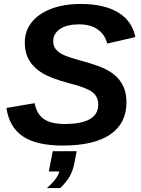

<svg xmlns="http://www.w3.org/2000/svg" viewBox="-20 -718 707 960"><path d="M293 9.8Q162.6 9.8 94.2 -36.4Q25.9 -82.5 12.2 -178.2L153.3 -202.1Q163.6 -147.9 199 -123Q234.4 -98.1 302.7 -98.1Q387.2 -98.1 429.2 -122.3Q471.2 -146.5 471.2 -195.3Q471.2 -214.8 463.9 -230.5Q456.5 -246.1 441.9 -257.3Q427.2 -268.6 398.2 -279.8Q369.1 -291 325.7 -301.8Q236.3 -325.7 192.9 -351.6Q149.9 -377.4 127 -414.8Q104 -452.1 104 -506.3Q104 -564 138.9 -607.2Q173.8 -650.4 236.8 -674.3Q299.8 -698.2 383.8 -698.2Q500 -698.2 570.3 -656Q640.6 -613.8 656.7 -532.7L516.1 -500Q505.4 -543.9 469.5 -570.1Q433.6 -596.2 376 -596.2Q315.4 -596.2 280.8 -573.5Q246.1 -550.8 246.1 -511.2Q246.1 -488.3 258.8 -472.2Q271.5 -456.1 295.9 -444.3Q308.1 -438 332.3 -430.2Q356.4 -422.4 392.6 -412.6Q470.2 -391.1 507.3 -372.3Q544.4 -353.5 566.9 -330.1Q588.9 -306.6 600.6 -276.4Q612.3 -246.1 612.3 -206.5Q612.3 -101.1 531.2 -45.7Q450.2 9.8 293 9.8ZM351.6 99.6Q344.7 133.8 329.6 161.6Q314.5 189.5 281.7 222.2H214.8Q269.5 173.3 276.9 139.2H224.1L243.7 38.1H363.3Z"/></svg>

Font: Arimo
Style: Italic
Weight: 400
Italic angle: -12°
Designer: Steve Matteson
Foundry: Monotype Imaging Inc.
Version: Version 1.33